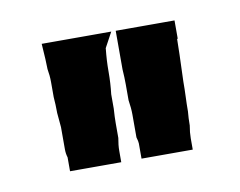

<svg xmlns="http://www.w3.org/2000/svg" viewBox="-38 -765 365 292"><g transform="rotate(-10 144.5 -619.0)"><path d="M131.8 -602.5V-601.6Q130.9 -588.9 130.9 -579.1V-578.1Q130.9 -567.4 130.9 -557.6V-556.6Q128.9 -545.9 128.9 -537.1V-519.5H111.3H108.4H104.5H97.7H90.8H85.9H80.1H73.2H67.4H49.8V-537.1Q49.8 -538.1 49.8 -540V-541Q47.9 -546.9 47.9 -553.7V-562.5Q47.9 -575.2 47.9 -587.9L45.9 -610.4V-611.3Q45.9 -623 44.9 -634.8Q44.9 -645.5 44.9 -658.2Q44.9 -668 43 -678.7V-679.7Q43 -689.5 41 -717.8H60.5H63.5H67.4H78.1H86.9H94.7H101.6H110.4H119.1H148.4L135.7 -694.3V-693.4Q133.8 -675.8 133.8 -659.2V-658.2Q133.8 -640.6 131.8 -624Q131.8 -611.3 131.8 -602.5ZM160.2 -543Q160.2 -545.9 158.2 -552.7V-553.7V-563.5Q158.2 -575.2 158.2 -587.9Q158.2 -597.7 156.2 -610.4V-611.3Q156.2 -623 156.2 -634.8Q156.2 -645.5 155.3 -658.2Q155.3 -668 155.3 -678.7V-679.7V-700.2V-717.8H172.9H174.8H178.7H189.5H198.2H206.1H211.9H219.7H228.5H246.1V-700.2V-697.3Q246.1 -696.3 246.1 -689.5H245.1Q245.1 -674.8 243.2 -624Q243.2 -612.3 242.7 -600.6Q242.2 -588.9 242.2 -579.1V-578.1Q241.2 -567.4 241.2 -557.6V-556.6Q239.3 -545.9 239.3 -537.1V-519.5H221.7H218.8H216.8H209H201.2H196.3H191.4H184.6H177.7H160.2V-537.1Q160.2 -538.1 160.2 -540Z"/></g></svg>

Font: LeFont
Style: Default
Weight: 400
Designer: Leryon MEDIA
Version: Version 1.0